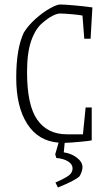

<svg xmlns="http://www.w3.org/2000/svg" viewBox="-20 -624 477 852"><path d="M360 -147H387V-1Q379 1 338 5Q297 9 267 10L263 52Q297 57 321.5 76Q346 95 346 118Q346 128 342 139Q338 150 333 158Q314 177 237 208L226 186Q269 167 285.5 154.5Q302 142 302 123Q302 105 282.5 92.5Q263 80 230 77L225 61L240 9Q150 2 101 -74Q52 -150 52 -279Q52 -409 86 -480Q106 -512 138 -540.5Q170 -569 201 -586.5Q232 -604 247 -604Q266 -604 311 -600Q356 -596 390 -591L382 -452H354L346 -555Q332 -558 298 -561Q264 -564 246 -564Q233 -564 212.5 -553.5Q192 -543 168 -522Q137 -496 118.5 -443Q100 -390 100 -304Q100 -157 145.5 -92.5Q191 -28 277 -28H348Z"/></svg>

Font: Grenze ExtraLight
Style: Regular
Weight: 275
Designer: Renata Polastri
Foundry: Omnibus-Type
Version: Version 1.002; ttfautohint (v1.8)